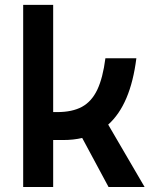

<svg xmlns="http://www.w3.org/2000/svg" viewBox="-20 -752 626 772"><path d="M73.2 0V-732.4H193.8V-301.3H210Q270.5 -301.3 309.6 -322.5Q348.6 -343.8 371.1 -391.1Q393.6 -438.5 403.8 -517.6H528.3Q504.9 -331.1 415 -251L561.5 0H416.5L310.5 -197.3Q275.4 -189 234.4 -189H193.8V0Z"/></svg>

Font: Cascadia Mono PL SemiBold
Style: Regular
Weight: 600
Monospace: yes
Designer: Aaron Bell
Foundry: Saja Typeworks
Version: Version 2404.023; ttfautohint (v1.8.4)